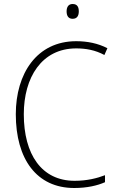

<svg xmlns="http://www.w3.org/2000/svg" viewBox="-20 -930 586 960"><path d="M343 -910C321 -910 313 -893 313 -873C313 -851 322 -836 343 -836C365 -836 374 -851 374 -873C374 -894 367 -910 343 -910ZM361 -688C408 -688 456 -680 502 -655L517 -689C470 -713 418 -724 361 -724C164 -724 59 -562 59 -359C59 -135 163 10 351 10C415 10 467 -2 505 -19V-54C466 -39 416 -26 353 -26C188 -26 99 -158 99 -359C99 -542 188 -688 361 -688Z"/></svg>

Font: Noto Sans Malayalam SemiCondensed ExtraLight
Style: Regular
Weight: 200
Width: 4
Designer: Jelle Bosma - Monotype Design Team
Foundry: Monotype Imaging Inc.
Version: Version 2.104